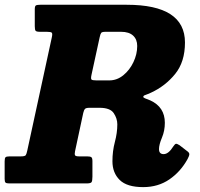

<svg xmlns="http://www.w3.org/2000/svg" viewBox="-58 -770 838 806"><path d="M729.5 -102.5Q700.5 -49.5 653.2 -17Q606 15.5 543 15.5Q475 15.5 444.5 -14.5Q414 -44.5 414 -93Q414 -135.5 424.2 -174Q434.5 -212.5 434.5 -248Q434.5 -272.5 419.5 -295Q404.5 -317.5 360 -317.5H318Q303.5 -317.5 299 -313Q294.5 -308.5 291.5 -296L257 -135Q254.5 -123 257 -118.2Q259.5 -113.5 274.5 -113.5H308Q320.5 -113.5 325.2 -110.2Q330 -107 330 -94V-28.5Q330 -10.5 326.2 -5.2Q322.5 0 305 0H-19Q-31 0 -34.8 -3.5Q-38.5 -7 -38.5 -19V-92.5Q-38.5 -106 -34.8 -109.8Q-31 -113.5 -18 -113.5H29Q46.5 -113.5 50 -118.5Q53.5 -123.5 56.5 -138L159.5 -613Q163 -628.5 159.5 -632.5Q156 -636.5 139 -636.5H110.5Q95 -636.5 91.5 -640.8Q88 -645 88 -660V-731Q88 -744.5 92.8 -747.2Q97.5 -750 111 -750H474Q718.5 -750 718.5 -591.5Q718.5 -510.5 677.5 -459.8Q636.5 -409 576 -381Q560.5 -374 552 -371.2Q543.5 -368.5 543.5 -363.5Q543.5 -360 551 -357.2Q558.5 -354.5 573 -348.5Q634 -320.5 634 -254.5Q634 -221 621.8 -192Q609.5 -163 609.5 -144Q609.5 -123 629 -123Q649.5 -123 670 -156Q676 -165 680.2 -166.2Q684.5 -167.5 695.5 -160.5L726.5 -136.5Q737 -129.5 736.8 -122.5Q736.5 -115.5 729.5 -102.5ZM346.5 -432.5H401Q433 -432.5 459.8 -454.2Q486.5 -476 502.2 -509.2Q518 -542.5 518 -577Q518 -604.5 500.8 -620.5Q483.5 -636.5 450.5 -636.5H385Q370.5 -636.5 367 -632.2Q363.5 -628 360.5 -614L326 -455.5Q322.5 -439.5 326.2 -436Q330 -432.5 346.5 -432.5Z"/></svg>

Font: Besley* Narrow Heavy
Style: Italic
Weight: 800
Width: 4
Italic angle: -13°
Designer: Owen Earl
Foundry: indestructible type*
Version: Version 3.000; ttfautohint (v1.8.3)